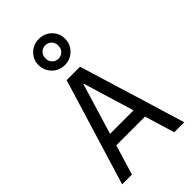

<svg xmlns="http://www.w3.org/2000/svg" viewBox="-295 -1097 1190 1190"><g transform="rotate(-45 300.0 -501.5)"><path d="M113.4 0 173.2 -196.8H424.8L484.6 0H572.2L358.8 -700H241.2L27.8 0ZM196 -274.4 297 -608H301L402 -274.4ZM183.8 -889.2Q183.8 -864.9 192.8 -843.8Q201.8 -822.8 217.8 -806.9Q233.7 -791 254.7 -782.2Q275.6 -773.4 300 -773.4Q324.3 -773.4 345.4 -782.2Q366.4 -791 382.3 -806.9Q398.2 -822.8 407.2 -843.8Q416.2 -864.9 416.2 -889.2Q416.2 -913.1 407.4 -933.8Q398.6 -954.4 382.6 -969.9Q366.7 -985.5 345.7 -994Q324.8 -1002.6 300.2 -1002.6Q275.6 -1002.6 254.4 -994Q233.2 -985.4 217.3 -969.9Q201.4 -954.4 192.6 -933.8Q183.8 -913.1 183.8 -889.2ZM300 -829.6Q275.2 -829.6 259.5 -846.1Q243.8 -862.6 243.8 -888Q243.8 -913.4 259.5 -929.9Q275.2 -946.4 300 -946.4Q324.8 -946.4 340.5 -929.9Q356.2 -913.4 356.2 -888Q356.2 -862.6 340.5 -846.1Q324.8 -829.6 300 -829.6Z"/></g></svg>

Font: CommitMonoV142 ExtLt
Style: Regular
Weight: 200
Monospace: yes
Designer: Eigil Nikolajsen
Foundry: Eigil Nikolajsen
Version: Version 1.142